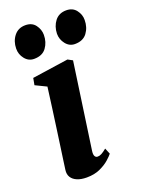

<svg xmlns="http://www.w3.org/2000/svg" viewBox="-149 -847 679 924"><g transform="rotate(-20 190.0 -385.0)"><path d="M130.5 10.5Q102 10.5 82 2.2Q62 -6 52.2 -21.5Q42.5 -37 45.5 -59Q48 -77.5 52.2 -107.5Q56.5 -137.5 62 -176.5Q67.5 -215.5 74 -262Q80.5 -308.5 87.5 -360Q94.5 -411.5 101.5 -465.5L45 -493L51.5 -528L236.5 -555L260.5 -542L197.5 -101.5Q195 -83.5 199.5 -74.8Q204 -66 214 -66Q224 -66 234.2 -71.5Q244.5 -77 260.5 -90L273 -59.5Q265.5 -49.5 247 -33Q228.5 -16.5 199.2 -3Q170 10.5 130.5 10.5ZM87.5 -612.5Q59 -612.5 40.5 -635.8Q22 -659 22.5 -688.5Q23 -726 44.2 -752.8Q65.5 -779.5 102 -779.5Q136 -779.5 153.2 -756.2Q170.5 -733 170.5 -705.5Q170.5 -668 150.2 -640.2Q130 -612.5 87.5 -612.5ZM296.5 -612.5Q268.5 -612.5 250 -635.8Q231.5 -659 231.5 -688.5Q232.5 -726 253.2 -752.8Q274 -779.5 311.5 -779.5Q344.5 -779.5 362.2 -756.2Q380 -733 379.5 -705.5Q379.5 -668 359 -640.2Q338.5 -612.5 296.5 -612.5Z"/></g></svg>

Font: Merriweather 48pt ExtraBold
Style: Italic
Weight: 800
Italic angle: -7.8°
Version: Version 2.101